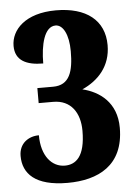

<svg xmlns="http://www.w3.org/2000/svg" viewBox="-53 -765 572 815"><g transform="rotate(-5 233.0 -357.0)"><path d="M202 10C332 10 443 -43 443 -204C443 -313 370 -363 299 -380C368 -411 422 -468 422 -558C422 -664 345 -724 216 -724C85 -724 24 -657 24 -589C24 -527 71 -504 143 -504C143 -583 161 -660 209 -660C241 -660 264 -616 264 -546C264 -460 247 -402 176 -402H109V-338H171C246 -338 284 -282 284 -205C284 -94 243 -64 197 -64C142 -64 98 -113 98 -202C54 -202 13 -175 13 -121C13 -46 64 10 202 10Z"/></g></svg>

Font: Noto Serif Hebrew ExtraCondensed Black
Style: Regular
Weight: 900
Width: 2
Designer: Monotype Design Team
Foundry: Monotype Imaging Inc.
Version: Version 2.004